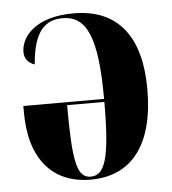

<svg xmlns="http://www.w3.org/2000/svg" viewBox="-45 -591 575 642"><g transform="rotate(-5 242.5 -269.5)"><path d="M234 10C371 10 449 -87 449 -275C449 -449 376 -549 225 -549C97 -549 47 -486 47 -434C47 -411 62 -396 81 -390C90 -503 130 -536 187 -536C267 -536 302 -464 302 -255H31V-233C31 -75 108 10 234 10ZM235 0C189 0 177 -54 177 -245H302C302 -53 282 0 235 0Z"/></g></svg>

Font: Noto Serif Display ExtraCondensed ExtraBold
Style: Regular
Weight: 800
Width: 2
Designer: Monotype Design Team
Foundry: Monotype Imaging Inc.
Version: Version 2.009